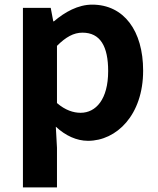

<svg xmlns="http://www.w3.org/2000/svg" viewBox="-20 -594 684 829"><path d="M79 215H226V44L221 -47C263 -8 311 14 360 14C483 14 598 -97 598 -289C598 -461 515 -574 378 -574C317 -574 260 -542 213 -502H210L199 -560H79ZM328 -107C297 -107 262 -118 226 -149V-396C264 -434 298 -453 336 -453C413 -453 447 -394 447 -287C447 -165 394 -107 328 -107Z"/></svg>

Font: Noto Sans JP
Style: Bold
Weight: 700
Designer: Ryoko NISHIZUKA 西塚涼子 (kana, bopomofo & ideographs); Paul D. Hunt (Latin, Greek & Cyrillic); Sandoll Communications 산돌커뮤니
Foundry: Adobe
Version: Version 2.004;hotconv 1.0.118;makeotfexe 2.5.65603